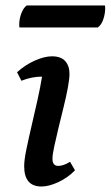

<svg xmlns="http://www.w3.org/2000/svg" viewBox="-20 -667 403 699"><path d="M131 12Q68 12 68 -62Q68 -84 76 -123Q84 -162 95 -209Q106 -256 116.5 -303Q127 -350 133 -388H131Q115 -388 96.5 -384.5Q78 -381 58 -373L42 -404Q72 -431 107 -446.5Q142 -462 169 -462Q202 -462 217.5 -444.5Q233 -427 233 -398Q233 -380 227 -347.5Q221 -315 211.5 -277Q202 -239 193 -201.5Q184 -164 177.5 -134Q171 -104 171 -89Q171 -63 192 -63Q211 -63 235 -78L253 -47Q227 -20 192.5 -4Q158 12 131 12ZM336 -567H51Q50 -570 50 -577Q50 -598 57.5 -618Q65 -638 77 -647H362Q362 -645 362.5 -643Q363 -641 363 -638Q363 -617 356 -596.5Q349 -576 336 -567Z"/></svg>

Font: Petrona SemiBold
Style: Italic
Weight: 600
Italic angle: -9°
Designer: Ringo R. Seeber
Foundry: Ringo R. Seeber
Version: Version 2.001; ttfautohint (v1.8.3)